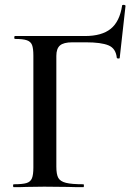

<svg xmlns="http://www.w3.org/2000/svg" viewBox="-20 -774 562 794"><path d="M37 -12Q73 -12 89.5 -17Q106 -22 112 -36.5Q118 -51 118 -81V-544Q118 -574 112.5 -588Q107 -602 91 -607.5Q75 -613 42 -613Q39 -613 39 -619Q39 -625 42 -625H331Q401 -625 438 -655Q475 -685 485 -751Q485 -754 491 -754Q494 -754 497 -752.5Q500 -751 499 -749L475 -534Q475 -532 469.5 -532Q464 -532 463 -535Q459 -574 428.5 -586.5Q398 -599 336 -599H279Q243 -599 228 -586Q213 -573 213 -543V-85Q213 -53 221 -38.5Q229 -24 252.5 -18Q276 -12 325 -12Q327 -12 327 -6Q327 0 325 0Q284 0 261 -1L163 -2L90 -1Q71 0 37 0Q34 0 34 -6Q34 -12 37 -12Z"/></svg>

Font: Cormorant Unicase SemiBold
Style: Regular
Weight: 600
Designer: Christian Thalmann (Catharsis Fonts)
Foundry: Catharsis Fonts
Version: Version 4.000